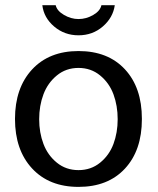

<svg xmlns="http://www.w3.org/2000/svg" viewBox="-20 -710 612 744"><path d="M436 -248Q436 -300.3 419.7 -344.5Q403.3 -388.7 367.9 -417.7Q332.5 -446.8 284.2 -446.8Q235.8 -446.8 200.4 -417.7Q165 -388.7 148.4 -344.5Q131.8 -300.3 131.8 -248Q131.8 -196.3 148.4 -152.3Q165 -108.4 200.4 -79.6Q235.8 -50.8 284.2 -50.8Q332.5 -50.8 367.9 -79.6Q403.3 -108.4 419.7 -152.3Q436 -196.3 436 -248ZM529.8 -250V-248Q529.8 -127.4 464.1 -56.6Q398.4 14.2 284.2 14.2Q170.4 14.2 104.2 -57.4Q38.1 -128.9 38.1 -249Q38.1 -369.1 104.2 -440.7Q170.4 -512.2 284.2 -512.2Q398.4 -512.2 464.1 -441.4Q529.8 -370.6 529.8 -250ZM284.2 -636.2Q314 -636.2 341.1 -651.9Q368.2 -667.5 373 -689.9H424.8Q418 -641.6 378.4 -607.4Q338.9 -573.2 284.2 -573.2Q230 -573.2 189.9 -607.2Q149.9 -641.1 144 -689.9H195.8Q200.7 -668 228 -652.1Q255.4 -636.2 284.2 -636.2Z"/></svg>

Font: Perun
Style: Regular
Weight: 400
Version: Version 1.0000